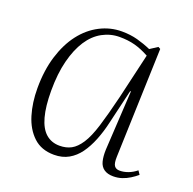

<svg xmlns="http://www.w3.org/2000/svg" viewBox="-101 -623 740 738"><g transform="rotate(20 269.0 -253.5)"><path d="M423 -62Q422 -35 429 -25Q436 -15 451 -15Q468 -15 485.5 -21.5Q503 -28 519 -41L529 -26Q516 -15 501.5 -6Q487 3 470.5 8.5Q454 14 435 14Q412 14 397.5 4Q383 -6 378 -25.5Q373 -45 374 -73L388 -316H385L352 -176Q343 -136 329 -101Q315 -66 296.5 -40.5Q278 -15 252.5 -0.5Q227 14 193 14Q141 14 108.5 -16.5Q76 -47 61 -96.5Q46 -146 46 -205Q46 -278 64 -336.5Q82 -395 113.5 -436Q145 -477 187.5 -499Q230 -521 277 -521Q312 -521 341.5 -513Q371 -505 398 -493L429 -513L438 -508ZM201 -26Q228 -26 248.5 -37Q269 -48 287 -75.5Q305 -103 320.5 -153Q336 -203 355 -281L398 -466Q367 -483 339 -490.5Q311 -498 276 -498Q239 -498 206 -480Q173 -462 149.5 -426Q126 -390 112.5 -337Q99 -284 99 -214Q99 -150 110.5 -108Q122 -66 145 -46Q168 -26 201 -26Z"/></g></svg>

Font: Literata 60pt ExtraLight
Style: Italic
Weight: 250
Italic angle: -2°
Designer: Latin by Veronika Burian and Jose Scaglione. Greek by Irene Vlachou. Cyrillic by Vera Evstafieva
Foundry: TypeTogether
Version: Version 3.103;gftools[0.9.29]